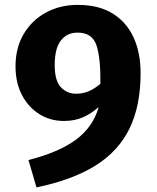

<svg xmlns="http://www.w3.org/2000/svg" viewBox="-20 -749 655 799"><path d="M303.6 -728.7Q390.8 -728.7 448.7 -692.8Q506.7 -656.9 535.9 -593.1Q565.1 -529.2 565.1 -445.1Q565.1 -308.7 519 -214.1Q472.8 -119.5 376.9 -59.7Q281 0 131.8 30.8L98.5 -83.1Q224.1 -114.9 295.4 -167.2Q366.7 -219.5 390.8 -303.6Q359.5 -275.9 324.9 -260.8Q290.3 -245.6 245.6 -245.6Q189.7 -245.6 144.1 -273.8Q98.5 -302.1 71.5 -353.3Q44.6 -404.6 44.6 -473.3Q44.6 -550.3 78.7 -607.7Q112.8 -665.1 171.5 -696.9Q230.3 -728.7 303.6 -728.7ZM207.7 -477.9Q207.7 -412.3 233.6 -385.6Q259.5 -359 295.9 -359Q325.1 -359 349.7 -369.5Q374.4 -380 397.9 -400.5Q399 -508.2 381.3 -560.8Q363.6 -613.3 302.6 -613.3Q259 -613.3 233.3 -580.5Q207.7 -547.7 207.7 -477.9Z"/></svg>

Font: FiraCode Nerd Font Mono
Style: Bold
Weight: 700
Monospace: yes
Designer: Carrois Corporate, Edenspiekermann AG, Nikita Prokopov
Foundry: Carrois Corporate, Edenspiekermann AG, Nikita Prokopov
Version: Version 6.002;Nerd Fonts 3.3.0